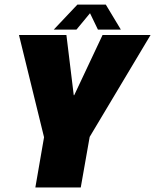

<svg xmlns="http://www.w3.org/2000/svg" viewBox="-20 -830 686 850"><path d="M136.5 0H337.5L377 -224L646.5 -675H434L308.5 -408.5H306.5L274 -675H64L175 -222.5ZM218 -699H318.5L378.5 -771.5L413.5 -699H515L448.5 -809.5H322.5Z"/></svg>

Font: Anybody Condensed Black
Style: Italic
Weight: 900
Width: 3
Italic angle: -10°
Version: Version 1.113;gftools[0.9.25]